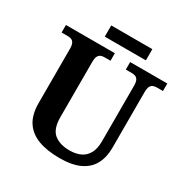

<svg xmlns="http://www.w3.org/2000/svg" viewBox="-192 -1006 1132 1173"><g transform="rotate(30 373.5 -420.0)"><path d="M387.1 10Q300.2 10 238.1 -13Q176 -36 143 -86Q110 -136 110 -218V-600Q110 -626.9 102.8 -639.9Q95.7 -652.9 84.2 -657Q72.7 -661 59 -661H16V-714H361V-661H319Q305.3 -661 293.5 -656.5Q281.7 -652 274.8 -638.4Q268 -624.9 268 -596V-210Q268 -126 308.5 -93.5Q349 -61 417 -61Q462 -61 494.5 -76.5Q527 -92 544.5 -124.5Q562 -157 562 -208V-600Q562 -626.9 554.8 -639.9Q547.7 -652.9 536.2 -657Q524.7 -661 511 -661H469V-714H731V-661H688Q674.3 -661 662.5 -656.5Q650.7 -652 643.8 -638.4Q637 -624.9 637 -596V-206Q637 -139.2 611 -90.6Q585 -42 530 -16Q475 10 387.1 10ZM257 -771V-850H547V-771Z"/></g></svg>

Font: Noto Serif Gujarati
Style: Regular
Weight: 400
Designer: Universal Thirst, Indian Type Foundry and the Monotype Design Team
Foundry: Monotype Imaging Inc.
Version: Version 2.102